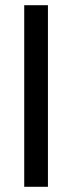

<svg xmlns="http://www.w3.org/2000/svg" viewBox="-20 -717 278 737"><path d="M73 0V-697H164V0Z"/></svg>

Font: Bricolage Grotesque 28pt
Style: Regular
Weight: 400
Version: Version 1.001;gftools[0.9.33.dev8+g029e19f]